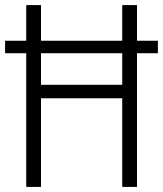

<svg xmlns="http://www.w3.org/2000/svg" viewBox="-20 -734 640 754"><path d="M600 -525H518V0H460V-348H141V0H83V-525H0V-574H83V-714H141V-574H460V-714H518V-574H600ZM460 -525H141V-401H460Z"/></svg>

Font: Noto Sans Mono UI Light
Style: Regular
Weight: 300
Monospace: yes
Designer: Monotype Design team
Foundry: Monotype Imaging Inc.
Version: Version 1.000